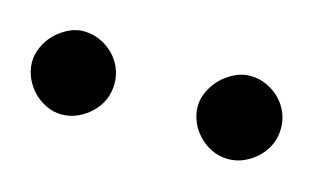

<svg xmlns="http://www.w3.org/2000/svg" viewBox="-32 -710 364 223"><g transform="rotate(15 149.5 -599.0)"><path d="M99.1 -599.6Q99.1 -589.4 95.2 -580.3Q91.3 -571.3 84.2 -564.5Q77.1 -557.6 68.1 -553.5Q59.1 -549.3 48.8 -549.3Q39.1 -549.3 30.3 -553.5Q21.5 -557.6 14.6 -564.7Q7.8 -571.8 3.9 -580.8Q0 -589.8 0 -599.6Q0 -608.9 4.2 -617.9Q8.3 -627 15.1 -633.8Q22 -640.6 30.8 -645Q39.6 -649.4 48.8 -649.4Q59.1 -649.4 68.1 -645.5Q77.1 -641.6 84.2 -634.8Q91.3 -627.9 95.2 -618.9Q99.1 -609.9 99.1 -599.6ZM299.3 -599.6Q299.3 -589.4 295.4 -580.3Q291.5 -571.3 284.4 -564.5Q277.3 -557.6 268.3 -553.5Q259.3 -549.3 249 -549.3Q238.8 -549.3 229.7 -553.5Q220.7 -557.6 213.9 -564.7Q207 -571.8 203.1 -580.8Q199.2 -589.8 199.2 -599.6Q199.2 -608.9 203.6 -617.9Q208 -627 214.8 -633.8Q221.7 -640.6 230.7 -645Q239.7 -649.4 249 -649.4Q259.3 -649.4 268.3 -645.5Q277.3 -641.6 284.4 -634.8Q291.5 -627.9 295.4 -618.9Q299.3 -609.9 299.3 -599.6Z"/></g></svg>

Font: Doulos SIL Eur
Style: Regular
Weight: 400
Designer: Walt Agee, Victor Gaultney, Peter Martin, Debbi Hosken, Becca Hirsbrunner
Foundry: SIL International
Version: Version 5.000